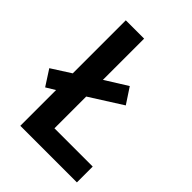

<svg xmlns="http://www.w3.org/2000/svg" viewBox="-211 -817 919 919"><g transform="rotate(45 249.0 -357.0)"><path d="M93 0V-242L47 -214L-4 -293L93 -355V-714H217V-435L329 -505L381 -426L217 -322V-107H476V0Z"/></g></svg>

Font: Noto Sans Georgian SemiCondensed SemiBold
Style: Regular
Weight: 600
Width: 4
Designer: Monotype Design Team, Akaki Razmadze
Foundry: Google LLC
Version: Version 2.005; ttfautohint (v1.8.4.7-5d5b)